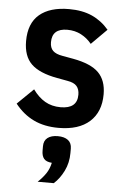

<svg xmlns="http://www.w3.org/2000/svg" viewBox="-56 -574 560 879"><g transform="rotate(5 224.5 -134.0)"><path d="M224 12Q159 12 110 -11.5Q61 -35 24 -82L98 -154Q123 -119 154 -101Q185 -83 226 -83Q302 -83 302 -147Q302 -172 289.5 -186.5Q277 -201 247 -206L198 -215Q116 -230 79 -266Q42 -302 42 -371Q42 -453 90 -493.5Q138 -534 226 -534Q287 -534 331.5 -514Q376 -494 409 -455L338 -384Q318 -409 289.5 -424Q261 -439 226 -439Q156 -439 156 -376Q156 -350 170 -336.5Q184 -323 214 -318L264 -309Q346 -294 381.5 -258.5Q417 -223 417 -159Q417 -78 367 -33Q317 12 224 12ZM225 50Q255 50 272 63Q289 76 289 102V122Q289 167 270.5 204.5Q252 242 225 266H151Q174 244 188 223Q202 202 208 174Q182 172 171.5 159Q161 146 161 122V102Q161 76 178 63Q195 50 225 50Z"/></g></svg>

Font: IBM Plex Sans Cond SmBld
Style: Regular
Weight: 600
Width: 3
Designer: Mike Abbink, Paul van der Laan, Pieter van Rosmalen
Foundry: Bold Monday
Version: Version 1.3